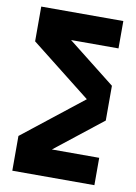

<svg xmlns="http://www.w3.org/2000/svg" viewBox="-81 -756 572 810"><g transform="rotate(10 205.0 -351.5)"><path d="M178.2 -117.2H380.9V0H29.3V-148.9L286.6 -351.6L29.3 -554.2V-703.1H380.9V-585.9H177.7L380.9 -425.8V-276.9Z"/></g></svg>

Font: Gerhaus
Style: Regular
Weight: 400
Designer: GGBotNet
Foundry: GGBotNet
Version: 1.01